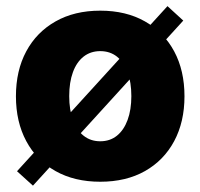

<svg xmlns="http://www.w3.org/2000/svg" viewBox="-20 -579 650 623"><path d="M305.2 10.7Q221.7 10.7 160.2 -23.9Q98.6 -58.6 65.2 -121.1Q31.7 -183.6 31.7 -266.6Q31.7 -350.1 65.2 -412.4Q98.6 -474.6 160.2 -509.5Q221.7 -544.4 305.2 -544.4Q389.2 -544.4 450.4 -509.5Q511.7 -474.6 545.2 -412.4Q578.6 -350.1 578.6 -266.6Q578.6 -183.6 545.2 -121.1Q511.7 -58.6 450.4 -23.9Q389.2 10.7 305.2 10.7ZM305.2 -120.6Q336.9 -120.6 359.4 -138.7Q381.8 -156.7 394 -189.7Q406.2 -222.7 406.2 -267.1Q406.2 -312 394 -344.7Q381.8 -377.4 359.4 -395.3Q336.9 -413.1 305.2 -413.1Q273.9 -413.1 251.2 -395.3Q228.5 -377.4 216.6 -344.7Q204.6 -312 204.6 -267.1Q204.6 -222.7 216.6 -189.7Q228.5 -156.7 251.2 -138.7Q273.9 -120.6 305.2 -120.6ZM86.9 23.4 35.2 -23.4 523.4 -559.1 574.7 -512.2Z"/></svg>

Font: Inter 20pt ExtraBold
Style: Regular
Weight: 800
Version: Version 4.001;git-66647c0bb